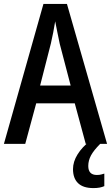

<svg xmlns="http://www.w3.org/2000/svg" viewBox="-20 -735 567 981"><path d="M418 0 362 -207H165L109 0H0L202 -715H322L527 0ZM285 -512Q280 -538 273 -570.5Q266 -603 262 -626Q258 -600 252 -569.5Q246 -539 240 -513L185 -298H341ZM431 113Q431 159 475 159Q488 159 497 156.5Q506 154 513 152V216Q502 221 488.5 223.5Q475 226 457 226Q405 226 379 201Q353 176 353 129Q353 91 376.5 53.5Q400 16 439 -14L492 0Q459 33 445 59Q431 85 431 113Z"/></svg>

Font: Noto Sans Georgian Condensed Medium
Style: Regular
Weight: 500
Width: 3
Designer: Monotype Design Team, Akaki Razmadze
Foundry: Google LLC
Version: Version 2.005; ttfautohint (v1.8.4.7-5d5b)